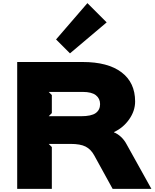

<svg xmlns="http://www.w3.org/2000/svg" viewBox="-20 -1206 992 1226"><path d="M619.1 -541Q619.1 -576.7 592.3 -597.9Q565.4 -619.1 507.8 -619.1H291L311 -599.1V-483.9L291 -463.9H497.1Q563.5 -463.9 591.3 -484.1Q619.1 -504.4 619.1 -541ZM788.1 -285.2 946.8 0H699.2L581.1 -214.8Q560.1 -252.9 526.6 -270Q493.2 -287.1 430.2 -287.1H291L311 -267.1V0H89.8V-810.1H507.8Q668.9 -810.1 755.9 -744.4Q842.8 -678.7 842.8 -558.1Q842.8 -498 804.9 -444.1Q767.1 -390.1 708 -362.8V-360.8Q731.4 -351.6 752.7 -331.8Q773.9 -312 788.1 -285.2ZM538.1 -1186 661.1 -1063 426.8 -865.2 337.9 -954.1Z"/></svg>

Font: Sinkin Sans 900 X Black
Style: Regular
Weight: 950
Designer: Keith Bates
Foundry: K-Type
Version: Sinkin Sans (version 1.0)  by Keith Bates   •   © 2014   www